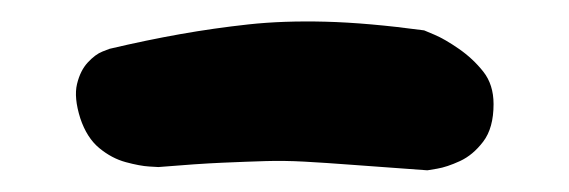

<svg xmlns="http://www.w3.org/2000/svg" viewBox="-20 -657 525 177"><path d="M435 -561Q435 -539 425.5 -526.5Q416 -514 404 -508.5Q392 -503 383 -501.5Q374 -500 374 -500Q332 -503 305.5 -505Q279 -507 260.5 -508Q242 -509 225 -508.5Q208 -508 185 -507Q162 -506 126 -503Q126 -503 117.5 -503.5Q109 -504 96 -507.5Q83 -511 71.5 -520.5Q60 -530 54 -548Q48 -567 51 -579.5Q54 -592 61 -599.5Q68 -607 74.5 -609.5Q81 -612 81 -612Q115 -620 146 -625.5Q177 -631 209 -634.5Q241 -638 280 -637Q319 -636 371 -629Q371 -629 380.5 -625Q390 -621 403 -612Q416 -603 425.5 -591Q435 -579 435 -561Z"/></svg>

Font: Sour Gummy
Style: Bold
Weight: 700
Designer: Stefie Justprince
Foundry: Eifetstype
Version: Version 1.000